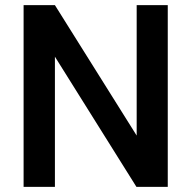

<svg xmlns="http://www.w3.org/2000/svg" viewBox="-20 -731 749 751"><path d="M636.2 -710.9V0H513.7L194.8 -509.3V0H72.3V-710.9H194.8L514.6 -200.7V-710.9Z"/></svg>

Font: Vazirmatn RD UI FD Medium
Style: Regular
Weight: 500
Designer: Saber Rastikerdar
Foundry: Saber Rastikerdar
Version: Version 33.003